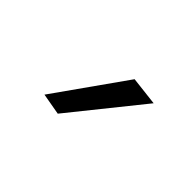

<svg xmlns="http://www.w3.org/2000/svg" viewBox="-39 -862 378 378"><g transform="rotate(45 150.0 -672.5)"><path d="M240 -743 121 -595 76 -603 180 -750Z"/></g></svg>

Font: Antic
Style: Regular
Weight: 400
Designer: Santiago Orozco
Foundry: Typemade
Version: Version 1.0012